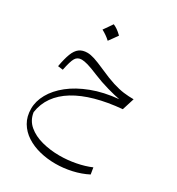

<svg xmlns="http://www.w3.org/2000/svg" viewBox="-229 -794 1180 1282"><g transform="rotate(30 360.5 -152.5)"><path d="M85.9 -224.6 125 -219.7Q139.2 -291 154.3 -316.4Q169.4 -341.8 202.1 -341.8Q220.2 -341.8 249.8 -333.5Q279.3 -325.2 331.5 -303.2Q391.6 -278.3 452.6 -261.2Q513.7 -244.1 549.8 -237.8Q436 -227.1 347.2 -193.1Q258.3 -159.2 197 -110.4Q135.7 -61.5 103.8 -4.4Q71.8 52.7 71.8 110.4Q71.8 170.9 98.4 215.8Q125 260.7 170.7 290.3Q216.3 319.8 274.2 334.2Q332 348.6 395 348.6Q457.5 348.6 520.3 334.5Q583 320.3 636.2 293L627.9 242.7Q578.1 264.2 516.1 276.1Q454.1 288.1 391.6 288.1Q320.8 288.1 256.6 271.2Q192.4 254.4 149.4 217.8Q106.4 181.2 98.1 122.6Q107.9 54.7 146.2 0.7Q184.6 -53.2 249.3 -92.8Q314 -132.3 403.3 -157.2Q492.7 -182.1 604 -191.9L633.3 -285.2Q594.2 -285.2 555.9 -290Q517.6 -294.9 470.2 -309.8Q422.9 -324.7 355.5 -355Q298.3 -380.4 267.1 -390.4Q235.8 -400.4 211.9 -400.4Q174.8 -400.4 150.9 -382.8Q127 -365.2 112.1 -326.4Q97.2 -287.6 85.9 -224.6ZM268.1 -652.8Q255.9 -634.8 244.4 -618.2Q232.9 -601.6 220.7 -584.5Q238.3 -575.2 255.6 -563.2Q272.9 -551.3 288.1 -537.1Q300.8 -554.2 312.7 -571Q324.7 -587.9 336.4 -604.5Q316.4 -624 299.6 -635.5Q282.7 -647 268.1 -652.8Z"/></g></svg>

Font: Pinar-VF-FD
Style: Regular
Weight: 300
Designer: Amin Abedi
Version: Version 3.0